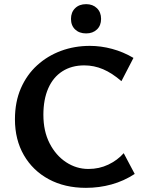

<svg xmlns="http://www.w3.org/2000/svg" viewBox="-20 -892 692 925"><path d="M394 13Q292 13 215 -28.5Q138 -70 95 -144.5Q52 -219 52 -317Q52 -401 80.5 -466.5Q109 -532 159 -577.5Q209 -623 274 -647Q339 -671 413 -671Q466 -671 520 -656.5Q574 -642 623 -613L565 -501Q520 -540 476.5 -558.5Q433 -577 386 -577Q325 -577 280.5 -548.5Q236 -520 212.5 -466.5Q189 -413 189 -339Q189 -260 219 -201.5Q249 -143 298.5 -110.5Q348 -78 406 -78Q458 -78 502 -99Q546 -120 576 -154L629 -54Q577 -20 517.5 -3.5Q458 13 394 13ZM395 -731Q362 -731 342 -750Q322 -769 322 -801Q322 -833 342 -852.5Q362 -872 395 -872Q427 -872 447 -852.5Q467 -833 467 -801Q467 -769 447 -750Q427 -731 395 -731Z"/></svg>

Font: Ysabeau
Style: Bold
Weight: 700
Designer: Christian Thalmann (Catharsis Fonts)
Version: Version 2.000;gftools[0.9.27.dev2+g8671c4b]